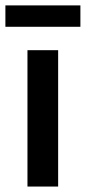

<svg xmlns="http://www.w3.org/2000/svg" viewBox="-34 -684 315 704"><path d="M66.7 0V-500H179.2V0ZM-14.2 -585.8V-664.2H260.8V-585.8Z"/></svg>

Font: Familjen Grotesk GF Medium
Style: Regular
Weight: 500
Designer: Anders Wikstroem, Jonas Baeckman, Matilda Gysing, Kristian Moeller
Foundry: Familjen STHLM AB
Version: Version 2.000; Beta; Release 4; Build 6